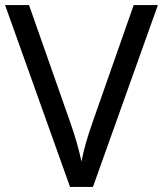

<svg xmlns="http://www.w3.org/2000/svg" viewBox="-30 -734 640 754"><path d="M590 -714 335 0H245L-10 -714H84L245 -256Q274 -174 290 -100Q302 -165 335 -258L495 -714Z"/></svg>

Font: Advent Sans Logo
Style: Regular
Weight: 400
Designer: Types & Symbols
Foundry: Types & Symbols
Version: Version 1.002